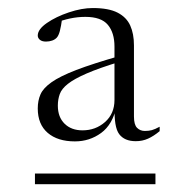

<svg xmlns="http://www.w3.org/2000/svg" viewBox="-20 -735 469 478"><path d="M67 -276.5V-303H367V-276.5ZM279 -581.5Q226.5 -565.5 195.5 -552Q164.5 -538.5 149 -526.2Q133.5 -514 128.8 -500.8Q124 -487.5 124 -472Q124 -443.5 140.8 -427Q157.5 -410.5 185.5 -410.5Q218 -410.5 241.5 -431.2Q265 -452 265 -486V-619Q265 -653.5 248.5 -673.2Q232 -693 192.5 -693Q173.5 -693 154.5 -689Q135.5 -685 113.5 -676.5L135 -691Q132 -669 129 -657.8Q126 -646.5 121.5 -641.5Q117 -636.5 109.8 -634Q102.5 -631.5 94.5 -631.5Q84.5 -631.5 79.2 -636Q74 -640.5 74 -646.5Q74 -662 96.8 -677.8Q119.5 -693.5 151.5 -704.2Q183.5 -715 211 -715Q250.5 -715 272.8 -703.5Q295 -692 304.2 -671.5Q313.5 -651 313.5 -622V-445Q313.5 -424.5 321.2 -416.8Q329 -409 340.5 -409Q350.5 -409 358 -411Q365.5 -413 377.5 -419.5V-408.5Q362.5 -396 348.5 -389.8Q334.5 -383.5 318 -383.5Q290 -383.5 276.8 -401Q263.5 -418.5 265.5 -470H270Q260.5 -425 231.8 -404Q203 -383 166.5 -383Q123.5 -383 98.8 -404.2Q74 -425.5 74 -465Q74 -484.5 80.8 -500Q87.5 -515.5 108.2 -530.2Q129 -545 170 -560.8Q211 -576.5 279 -596Z"/></svg>

Font: Newsreader 60pt Light
Style: Regular
Weight: 300
Designer: Hugues Gentile
Foundry: Production Type
Version: Version 1.003